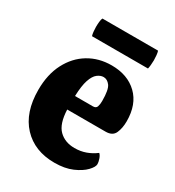

<svg xmlns="http://www.w3.org/2000/svg" viewBox="-175 -822 855 936"><g transform="rotate(30 252.5 -354.0)"><path d="M274 9Q162 9 95.5 -62Q29 -133 29 -260Q29 -347 62 -410.5Q95 -474 151.5 -508Q208 -542 280 -542Q370 -542 424.5 -489.5Q479 -437 479 -342Q479 -304 466.5 -275.5Q454 -247 415 -247H199Q202 -168 235.5 -135Q269 -102 323 -102Q357 -102 386 -112.5Q415 -123 440 -142Q449 -134 454.5 -117.5Q460 -101 460 -90Q460 -74 437.5 -50.5Q415 -27 373.5 -9Q332 9 274 9ZM199 -323H300Q317 -323 321.5 -336Q326 -349 326 -368Q326 -432 310.5 -452.5Q295 -473 274 -473Q257 -473 240 -460Q223 -447 212 -414.5Q201 -382 199 -323ZM125 -617Q122 -625 120.5 -639.5Q119 -654 119 -666Q119 -680 120.5 -695Q122 -710 126 -717H439Q442 -709 443.5 -694Q445 -679 445 -666Q445 -653 443.5 -638.5Q442 -624 440 -617Z"/></g></svg>

Font: Calistoga
Style: Regular
Weight: 400
Designer: Yvonne Schuttler, Eben Sorkin
Foundry: www.sorkintype.com
Version: Version 1.010; ttfautohint (v1.8.4.7-5d5b)